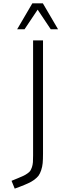

<svg xmlns="http://www.w3.org/2000/svg" viewBox="-20 -953 390 1153"><path d="M174.3 -933.1 83 -777.3H127.4L206.1 -895L284.7 -777.3H328.6L237.3 -933.1ZM238.3 -710.4H178.7V-19.5Q178.7 -0.5 177.7 21Q176.3 37.6 171.9 50.8Q166.5 65.4 162.1 72.3Q157.2 80.1 145 88.4Q131.8 97.7 122.1 102.1Q106.4 109.4 89.8 116.2L49.3 132.8L68.4 179.7L100.1 168Q131.8 155.8 149.4 147.5Q168.9 138.7 185.1 127Q202.1 114.3 211.4 102.1Q220.7 88.9 227.1 69.8Q234.4 47.9 236.3 26.4Q238.3 5.4 238.3 -30.8Z"/></svg>

Font: My Font
Style: ExtraLight
Weight: 500
Designer: Vernon Adams
Foundry: newtypography
Version: Version 0.001